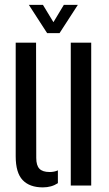

<svg xmlns="http://www.w3.org/2000/svg" viewBox="-20 -779 458 806"><path d="M45.9 -122.8V-600H131.4L132.2 -115.8Q132.2 -84.6 145.4 -70.8Q158.6 -56.9 188.3 -56.9Q208.1 -56.9 223 -63.9V-10.1Q196.2 7.6 159.9 7.6Q104.3 7.6 75.1 -23.1Q45.9 -53.8 45.9 -122.8ZM277.1 0V-600H362.9V0ZM177.8 -640 101 -758.7H160.2L204.3 -685.9L248.1 -758.7H306.9L230 -640Z"/></svg>

Font: Big Shoulders Stencil Text SC Thin
Style: Regular
Weight: 100
Designer: Patric King
Foundry: XO Type Co
Version: Version 2.001